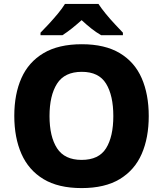

<svg xmlns="http://www.w3.org/2000/svg" viewBox="-20 -951 834 981"><path d="M740 -358Q740 -247 704 -164.5Q668 -82 592 -36Q516 10 397 10Q278 10 202 -36Q126 -82 89.5 -165Q53 -248 53 -359Q53 -470 89.5 -552Q126 -634 202.5 -679.5Q279 -725 398 -725Q516 -725 592 -679.5Q668 -634 704 -551.5Q740 -469 740 -358ZM233 -358Q233 -253 271.5 -193.5Q310 -134 397 -134Q485 -134 522 -193.5Q559 -253 559 -358Q559 -463 522 -523.5Q485 -584 398 -584Q310 -584 271.5 -523.5Q233 -463 233 -358ZM483 -931Q498 -908 520.5 -880.5Q543 -853 567 -827.5Q591 -802 608 -784V-771H497Q471 -786 447 -805Q423 -824 397 -848Q370 -824 347.5 -806Q325 -788 299 -771H187V-784Q206 -803 229.5 -828.5Q253 -854 275.5 -881Q298 -908 312 -931Z"/></svg>

Font: Noto Sans Khmer UI ExtraBold
Style: Regular
Weight: 800
Designer: Danh Hong and the Monotype Design Team
Foundry: Monotype Imaging Inc.
Version: Version 2.002; ttfautohint (v1.8.4.7-5d5b)